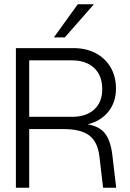

<svg xmlns="http://www.w3.org/2000/svg" viewBox="-20 -874 605 894"><path d="M417 -854 282 -700H231L342 -854ZM276 -273H116V0H54V-650H321Q381 -650 425.5 -626.5Q470 -603 495 -560.5Q520 -518 520 -461Q520 -398 484.5 -354Q449 -310 388 -295Q443 -286 469 -252.5Q495 -219 503 -153L521 0H460L443 -145Q435 -213 396 -243Q357 -273 276 -273ZM314 -593H116V-330H314Q381 -330 418.5 -364Q456 -398 456 -459Q456 -522 418.5 -557.5Q381 -593 314 -593Z"/></svg>

Font: Overused Grotesk Book
Style: Regular
Weight: 350
Version: Version 0.003